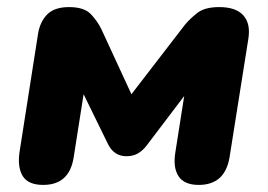

<svg xmlns="http://www.w3.org/2000/svg" viewBox="-20 -513 756 542"><path d="M102 9Q60 9 44.5 -15.5Q29 -40 35 -83L87 -415Q92 -450 112.5 -471.5Q133 -493 175 -493Q218 -493 237 -472.5Q256 -452 266 -431L351 -247L502 -443Q516 -460 537 -476.5Q558 -493 599 -493Q646 -493 667 -469.5Q688 -446 681 -403L628 -69Q615 9 541 9Q500 9 484 -15.5Q468 -40 475 -83L500 -242L393 -101Q383 -88 369.5 -80Q356 -72 337 -72Q302 -72 285 -106L216 -247L188 -69Q176 9 102 9Z"/></svg>

Font: Nunito Black
Style: Italic
Weight: 900
Italic angle: -9°
Designer: Vernon Adams
Foundry: Vernon Adams
Version: Version 3.601; ttfautohint (v1.8.2.53-6de2)